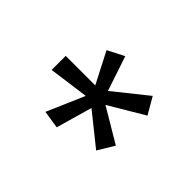

<svg xmlns="http://www.w3.org/2000/svg" viewBox="-77 -890 685 685"><g transform="rotate(-45 266.0 -547.5)"><path d="M346 -368.5 267 -501.5 190.5 -372.5 128.5 -410 224 -529 87.5 -568 98 -635.5 240 -574Q235 -611.5 229.8 -649.8Q224.5 -688 219.5 -725.5H290.5V-576.5L408 -637L440 -574.5L308.5 -530.5L409 -405Z"/></g></svg>

Font: Mooli
Style: Regular
Weight: 400
Designer: Vernon Adams
Foundry: Vernon Adams
Version: Version 1.000; ttfautohint (v1.8.4.7-5d5b);gftools[0.9.33]